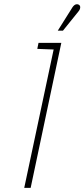

<svg xmlns="http://www.w3.org/2000/svg" viewBox="-20 -907 407 927"><path d="M359 -852Q364 -858 366 -864Q368 -870 367 -875.5Q366 -881 361 -884Q356 -887 350 -886.5Q344 -886 339 -882Q334 -878 330 -872L259 -759H284ZM160 -671 239 -668 97 0H128L276 -700H166Z"/></svg>

Font: Advent Pro ExtraLight
Style: Italic
Weight: 250
Italic angle: -12°
Version: Version 3.000